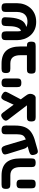

<svg xmlns="http://www.w3.org/2000/svg" viewBox="1312 -1944 679 3343"><g transform="rotate(-90 1651.5 -272.5)"><path d="M490 9Q454 9 438 -1Q422 -11 418 -27Q414 -43 414 -61V-255Q414 -345 378.5 -388.5Q343 -432 269 -432H111Q91 -432 73.5 -436Q56 -440 45 -456Q34 -472 34 -508Q34 -545 45 -561Q56 -577 73.5 -581Q91 -585 110 -585H266Q418 -585 491.5 -504Q565 -423 565 -257V-68Q565 -48 561.5 -30.5Q558 -13 542 -2Q526 9 490 9ZM119 9Q82 9 66.5 -2Q51 -13 47.5 -30.5Q44 -48 44 -67V-249Q44 -268 47.5 -285Q51 -302 67 -313Q83 -324 120 -324Q156 -324 172 -313Q188 -302 191.5 -284.5Q195 -267 195 -248V-66Q195 -47 191.5 -29.5Q188 -12 172 -1.5Q156 9 119 9Z M719 41Q699 47 682 47Q665 47 651 33.5Q637 20 628 -15Q619 -47 626.5 -65Q634 -83 652 -92.5Q670 -102 690 -107L774 -130Q762 -139 751 -154Q740 -169 732 -194L641 -486Q635 -504 633.5 -522Q632 -540 644 -555Q656 -570 692 -580Q727 -590 746 -581Q765 -572 774 -554.5Q783 -537 789 -518L895 -163Q952 -184 968.5 -219.5Q985 -255 985 -315V-514Q985 -532 988.5 -548Q992 -564 1008 -574.5Q1024 -585 1060 -585Q1096 -585 1112.5 -573.5Q1129 -562 1133.5 -544.5Q1138 -527 1138 -507L1137 -351Q1137 -255 1113 -189.5Q1089 -124 1037.5 -81.5Q986 -39 902 -11Z M1285 9Q1265 9 1247.5 5.5Q1230 2 1219 -14.5Q1208 -31 1208 -67Q1208 -104 1219 -120Q1230 -136 1247 -139.5Q1264 -143 1284 -143H1489L1238 -472Q1216 -502 1224.5 -525.5Q1233 -549 1263 -570Q1293 -591 1312.5 -591.5Q1332 -592 1345 -579.5Q1358 -567 1370 -551L1500 -374L1580 -549Q1590 -565 1601.5 -577Q1613 -589 1632 -590Q1651 -591 1683 -572Q1714 -554 1721.5 -536.5Q1729 -519 1723 -502Q1717 -485 1708 -468L1593 -250L1642 -184Q1652 -169 1661 -157Q1670 -145 1677 -133Q1692 -107 1689 -75Q1686 -43 1668.5 -18.5Q1651 6 1624 9H1620Q1617 9 1614 9Z M1881 -240Q1844 -240 1828.5 -251Q1813 -262 1809.5 -279.5Q1806 -297 1806 -316V-509Q1806 -528 1809.5 -545Q1813 -562 1829 -573.5Q1845 -585 1882 -585Q1918 -585 1934 -573.5Q1950 -562 1953.5 -544.5Q1957 -527 1957 -508V-315Q1957 -296 1953.5 -279Q1950 -262 1934 -251Q1918 -240 1881 -240Z M2118 9Q2099 9 2081 5.5Q2063 2 2052 -14Q2041 -30 2041 -67Q2041 -104 2052 -120Q2063 -136 2080.5 -139.5Q2098 -143 2117 -143H2362V-255Q2362 -345 2326.5 -388.5Q2291 -432 2217 -432H2128Q2108 -432 2090.5 -436Q2073 -440 2062 -456Q2051 -472 2051 -508Q2051 -545 2062 -561Q2073 -577 2090.5 -581Q2108 -585 2127 -585H2214Q2366 -585 2440 -504Q2514 -423 2514 -257V-143H2522Q2542 -143 2559 -139.5Q2576 -136 2587 -120Q2598 -104 2598 -67Q2598 -30 2587 -14Q2576 2 2558.5 5.5Q2541 9 2521 9Z M2942 18Q2863 18 2803.5 -10Q2744 -38 2704 -85.5Q2664 -133 2644 -192.5Q2624 -252 2624 -314V-508Q2624 -527 2627.5 -544.5Q2631 -562 2647.5 -573.5Q2664 -585 2700 -585Q2737 -585 2753 -574Q2769 -563 2773 -545Q2777 -527 2777 -507V-314Q2777 -278 2784 -248Q2819 -252 2842 -303Q2865 -354 2867 -437L2870 -514Q2871 -532 2875 -548Q2879 -564 2895 -574.5Q2911 -585 2947 -585Q2984 -585 3000.5 -573.5Q3017 -562 3020.5 -544.5Q3024 -527 3022 -508L3018 -435Q3010 -320 2973.5 -246.5Q2937 -173 2854 -154Q2892 -134 2944 -134Q3006 -134 3043.5 -158.5Q3081 -183 3098 -224Q3115 -265 3115 -315V-514Q3115 -531 3119 -547.5Q3123 -564 3139.5 -574.5Q3156 -585 3191 -585Q3228 -585 3244 -573.5Q3260 -562 3263.5 -544.5Q3267 -527 3267 -507V-312Q3267 -249 3246.5 -190.5Q3226 -132 3185.5 -85Q3145 -38 3084 -10Q3023 18 2942 18Z"/></g></svg>

Font: Fredoka SemiBold
Style: Regular
Weight: 600
Designer: Ben Nathan
Foundry: Milena B. Brandão, Ben Nathan
Version: Version 2.001